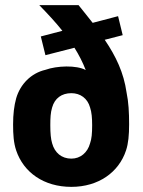

<svg xmlns="http://www.w3.org/2000/svg" viewBox="-20 -720 558 748"><path d="M258 8C364 8 443 -49 471 -134C480 -161 483 -194 483 -236C483 -281 481 -322 473 -360C462 -437 432 -500 388 -565L458 -583L440 -657L341 -631C324 -653 305 -676 286 -700H133C166 -666 196 -634 223 -600L139 -578L157 -505L270 -534C287 -507 302 -478 314 -447C278 -467 201 -464 157 -448C101 -435 59 -392 43 -337C35 -308 31 -275 31 -235C31 -196 33 -164 43 -134C72 -48 151 8 258 8ZM176 -232C176 -261 177 -281 183 -301C193 -337 220 -357 258 -357C293 -357 321 -337 331 -301C337 -283 339 -261 339 -232C339 -200 337 -179 331 -162C321 -125 293 -102 258 -102C220 -102 193 -125 183 -162C178 -179 176 -200 176 -232Z"/></svg>

Font: Vanilla Cream Black
Style: Regular
Weight: 900
Designer: Jeremy Tribby, Jinavaṁso
Foundry: Tribby Type
Version: Version 1.422;Glyphs 3.1.2 (3151)